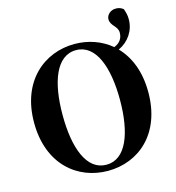

<svg xmlns="http://www.w3.org/2000/svg" viewBox="-131 -1020 1057 1151"><g transform="rotate(-15 397.5 -444.0)"><path d="M220 -374C220 -578 275 -729 398 -729C520 -729 576 -578 576 -374C576 -168 520 -18 398 -18C275 -18 220 -168 220 -374ZM398 -767C211 -767 43 -632 43 -374C43 -113 210 20 398 20C587 20 752 -114 752 -374C752 -503 711 -600 647 -666C710 -695 752 -755 752 -826C752 -852 747 -869 739 -892C725 -903 712 -908 692 -908C659 -908 634 -883 634 -857C634 -815 679 -804 679 -763C679 -728 662 -702 625 -687C562 -740 482 -767 398 -767Z"/></g></svg>

Font: Noto Serif CJK HK Black
Style: Regular
Weight: 900
Designer: Ryoko NISHIZUKA 西塚涼子 (kana & ideographs); Frank Grießhammer (Latin, Greek & Cyrillic); Wenlong ZHANG 张文龙 (bopomofo); San
Foundry: Adobe
Version: Version 2.001;hotconv 1.1.0;makeotfexe 2.6.0